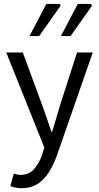

<svg xmlns="http://www.w3.org/2000/svg" viewBox="-20 -755 507 984"><path d="M90.3 209.5Q73.5 209.5 59.3 206.5Q45.2 203.5 33.2 198.8L50.6 134.7Q60.1 137.7 69.1 139.5Q78.1 141.2 86.4 141.2Q127.7 141.2 154.6 111.4Q181.4 81.6 196 36.9L207.1 1L12 -486.1H96.8L196 -217Q207.6 -185.5 219.7 -149.9Q231.8 -114.3 243.3 -80H247.3Q257.9 -113.5 268.2 -149.2Q278.6 -184.8 288.2 -217L374.8 -486.1H455.4L272.3 40Q255.1 88.1 231.3 126.5Q207.5 165 173.2 187.2Q139 209.5 90.3 209.5ZM131.1 -570 217.5 -734.7H285.6L290.5 -725.6L180.6 -570ZM292.1 -570 378.5 -734.7H446.6L451.5 -725.6L341.6 -570Z"/></svg>

Font: Source Sans 3 VF
Style: Regular
Weight: 200
Designer: Paul D. Hunt
Foundry: Adobe
Version: Version 3.046;hotconv 1.0.118;makeotfexe 2.5.65603